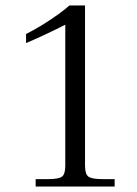

<svg xmlns="http://www.w3.org/2000/svg" viewBox="-20 -680 498 700"><path d="M110 0V-27H156Q194 -27 206 -36Q218 -45 218 -76V-590Q187 -574 146.5 -555Q106 -536 75 -523V-556Q105 -571 136.5 -590.5Q168 -610 194 -629Q220 -648 233 -660H290V-76Q290 -45 302.5 -36Q315 -27 352 -27H398V0Z"/></svg>

Font: Frank Ruhl Libre Light
Style: Regular
Weight: 300
Designer: Yanek Iontef
Foundry: Fontef
Version: Version 6.003;gftools[0.9.30]